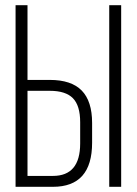

<svg xmlns="http://www.w3.org/2000/svg" viewBox="-20 -720 527 740"><path d="M86 -412H172Q255 -412 295 -371Q335 -330 335 -246V-170Q335 0 184 0H40V-700H86ZM401 -700H447V0H401ZM86 -42H184Q289 -42 289 -167V-249Q289 -313 261 -341.5Q233 -370 172 -370H86Z"/></svg>

Font: Bebas Neue Book
Style: Regular
Weight: 400
Designer: Ryoichi Tsunekawa
Foundry: Ryoichi Tsunekawa
Version: Version 001.003